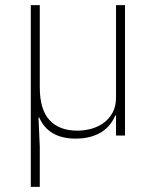

<svg xmlns="http://www.w3.org/2000/svg" viewBox="-20 -528 608 748"><path d="M100 200V-508H135V-188Q135 -101 173 -60Q211 -19 281 -19Q311 -19 338 -27Q365 -35 386 -51Q407 -67 419.5 -91Q432 -115 432 -148V-508H467V0H432V-78H429Q422 -61 409.5 -44.5Q397 -28 378.5 -15.5Q360 -3 334 4.5Q308 12 275 12Q169 12 133 -70H130L135 44V200Z"/></svg>

Font: IBM Plex Sans Arabic ExtraLight
Style: Regular
Weight: 200
Designer: Mike Abbink, Paul van der Laan, Pieter van Rosmalen, Wael Morcos, Khajak Apelian
Foundry: Bold Monday
Version: Version 1.1